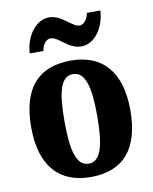

<svg xmlns="http://www.w3.org/2000/svg" viewBox="-87 -833 725 908"><g transform="rotate(-10 276.0 -379.0)"><path d="M339 -606C401 -606 452 -674 456 -758H391C388 -731 368 -705 348 -705C311 -705 273 -768 211 -768C148 -768 96 -699 92 -616H158C161 -643 178 -669 201 -669C239 -669 276 -606 339 -606ZM275 10C432 10 514 -82 514 -270C514 -458 424 -549 278 -549C120 -549 38 -458 38 -270C38 -82 127 10 275 10ZM277 -54C218 -54 198 -129 198 -270C198 -412 217 -484 276 -484C334 -484 355 -412 355 -270C355 -129 335 -54 277 -54Z"/></g></svg>

Font: Noto Serif Sinhala Condensed ExtraBold
Style: Regular
Weight: 800
Width: 3
Designer: Jelle Bosma - Monotype Design Team
Foundry: Monotype Imaging Inc.
Version: Version 2.007